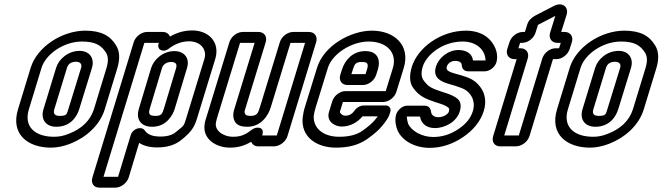

<svg xmlns="http://www.w3.org/2000/svg" viewBox="-20 -648 3047 883"><path d="M229 -19C141 -19 88 -65 113 -146L171 -336C190 -398 272 -457 357 -457C418 -457 446 -440 468 -405C478 -388 479 -366 470 -336L412 -146C395 -92 354 -55 297 -33C273 -23 251 -19 229 -19ZM214 31C242 31 272 25 303 13C374 -15 439 -70 462 -146L520 -336C532 -376 531 -412 514 -439C487 -484 445 -507 372 -507C267 -507 151 -434 121 -336L63 -146C27 -29 110 31 214 31ZM346 -414C293 -414 250 -376 238 -336L180 -146C166 -101 189 -65 239 -65C306 -65 335 -114 345 -148L403 -336C416 -380 392 -414 346 -414ZM330 -364C350 -364 358 -352 353 -336L295 -148C287 -122 287 -115 254 -115C230 -115 224 -127 230 -146L288 -336C292 -350 303 -364 330 -364Z M709 -446C701 -420 730 -404 756 -424C778 -441 810 -458 849 -458C904 -458 933 -419 920 -377L836 -103C825 -67 827 -72 788 -40C775 -29 753 -20 718 -20C679 -20 658 -30 645 -49C630 -69 590 -57 581 -26L523 165H456L644 -451H711ZM729 -501H656C630 -501 603 -480 595 -454L405 168C397 194 411 215 437 215H510C536 215 564 194 572 168L620 9C641 23 669 30 703 30C744 30 784 21 816 -6C855 -38 873 -59 886 -103L970 -377C993 -453 941 -508 864 -508C825 -508 792 -497 762 -480C757 -491 746 -501 729 -501ZM782 -413C729 -413 687 -374 675 -335L619 -149C604 -101 626 -65 680 -65C745 -65 775 -118 784 -149L840 -335C854 -380 828 -413 782 -413ZM767 -363C789 -363 795 -352 790 -335L734 -149C726 -124 722 -115 695 -115C665 -115 662 -125 669 -149L725 -335C729 -348 742 -363 767 -363Z M1187 -30C1197 -64 1160 -68 1139 -52C1115 -34 1094 -19 1053 -19C1003 -19 967 -50 973 -83C974 -90 976 -99 982 -118L1084 -451H1151L1060 -154C1056 -141 1046 -115 1060 -89C1071 -70 1093 -65 1117 -65C1184 -65 1215 -121 1225 -154L1316 -451H1383L1253 -25H1186ZM1167 25H1240C1266 25 1294 4 1302 -22L1434 -454C1442 -480 1427 -501 1401 -501H1328C1302 -501 1275 -480 1267 -454L1175 -154C1167 -127 1161 -115 1132 -115C1114 -115 1109 -121 1109 -121C1102 -134 1104 -133 1110 -154L1202 -454C1210 -480 1195 -501 1169 -501H1096C1070 -501 1043 -480 1035 -454L932 -118C927 -101 922 -89 921 -76C911 -9 973 31 1038 31C1076 31 1107 21 1135 4C1140 15 1150 25 1167 25Z M1508 -182 1493 -133C1480 -90 1519 -66 1552 -66C1592 -66 1626 -87 1647 -113H1717C1713 -107 1709 -102 1703 -95C1694 -84 1677 -68 1646 -46C1623 -30 1590 -19 1540 -19C1465 -19 1419 -60 1423 -116C1425 -129 1428 -142 1432 -155L1488 -336C1508 -401 1597 -457 1675 -457C1762 -457 1807 -403 1787 -336L1754 -229H1569C1543 -229 1516 -208 1508 -182ZM1803 -226 1837 -336C1868 -439 1795 -507 1690 -507C1594 -507 1469 -439 1438 -336L1382 -155C1377 -140 1374 -122 1372 -107C1363 -20 1434 31 1525 31C1581 31 1627 20 1668 -8C1700 -31 1724 -51 1740 -72C1753 -88 1767 -106 1773 -127L1775 -133C1780 -149 1770 -163 1754 -163H1655C1633 -163 1618 -151 1607 -135C1600 -126 1589 -116 1567 -116C1554 -116 1543 -129 1543 -133L1557 -179H1742C1768 -179 1795 -200 1803 -226ZM1578 -257H1649C1675 -257 1702 -278 1710 -304L1718 -329C1731 -373 1717 -413 1660 -413C1601 -413 1566 -370 1553 -329L1545 -304C1537 -278 1552 -257 1578 -257ZM1645 -363C1672 -363 1675 -353 1668 -329L1661 -307H1596L1603 -329C1611 -354 1616 -363 1645 -363Z M2213 -370H2155C2152 -403 2122 -418 2089 -418C2038 -418 1996 -379 1985 -342C1968 -288 2012 -272 2041 -263L2075 -253C2113 -240 2125 -236 2143 -213C2159 -192 2163 -164 2155 -138C2145 -106 2126 -80 2089 -55C2052 -30 2014 -18 1972 -18C1919 -18 1871 -47 1857 -79C1856 -81 1851 -100 1851 -112H1910C1911 -111 1912 -111 1912 -111C1917 -77 1945 -59 1980 -59C2028 -59 2080 -89 2094 -134C2101 -156 2101 -178 2086 -192C2074 -203 2057 -211 2034 -219L2012 -226C1965 -242 1951 -247 1927 -280C1919 -292 1915 -311 1924 -341C1940 -394 2013 -457 2108 -457C2171 -457 2212 -419 2213 -370ZM1995 -109C1975 -109 1964 -121 1963 -131C1961 -145 1956 -162 1932 -162H1853C1827 -162 1807 -138 1802 -122C1793 -92 1803 -61 1808 -49C1829 -1 1887 32 1956 32C2008 32 2060 16 2109 -17C2158 -50 2191 -92 2205 -138C2218 -180 2211 -220 2188 -249C2166 -278 2141 -290 2103 -301L2068 -311C2037 -320 2031 -328 2035 -342C2038 -353 2051 -368 2074 -368C2093 -368 2102 -359 2103 -353C2104 -335 2111 -320 2134 -320H2209C2234 -320 2259 -342 2264 -365C2272 -400 2259 -433 2239 -458C2213 -490 2173 -507 2123 -507C2006 -507 1901 -428 1874 -341C1862 -301 1863 -268 1880 -244C1908 -205 1936 -194 1983 -178L2005 -171C2024 -165 2038 -157 2043 -152C2045 -150 2048 -146 2044 -134C2042 -127 2025 -109 1995 -109Z M2374 -426H2364L2372 -451H2382C2408 -451 2435 -472 2443 -498L2454 -533C2454 -534 2455 -534 2455 -534L2534 -575L2510 -498C2502 -472 2517 -451 2543 -451H2559L2551 -426H2535C2509 -426 2482 -405 2474 -379L2366 -25H2299L2407 -379C2415 -405 2400 -426 2374 -426ZM2415 -22 2523 -376H2539C2565 -376 2592 -397 2600 -423L2610 -454C2618 -480 2603 -501 2577 -501H2561L2586 -581C2596 -614 2568 -642 2526 -620L2439 -575C2425 -567 2411 -555 2405 -536L2394 -501H2384C2358 -501 2331 -480 2323 -454L2313 -423C2305 -397 2320 -376 2346 -376H2356L2248 -22C2240 4 2254 25 2280 25H2353C2379 25 2407 4 2415 -22Z M2708 -19C2620 -19 2567 -65 2592 -146L2650 -336C2669 -398 2751 -457 2836 -457C2897 -457 2925 -440 2947 -405C2957 -388 2958 -366 2949 -336L2891 -146C2874 -92 2833 -55 2776 -33C2752 -23 2730 -19 2708 -19ZM2693 31C2721 31 2751 25 2782 13C2853 -15 2918 -70 2941 -146L2999 -336C3011 -376 3010 -412 2993 -439C2966 -484 2924 -507 2851 -507C2746 -507 2630 -434 2600 -336L2542 -146C2506 -29 2589 31 2693 31ZM2825 -414C2772 -414 2729 -376 2717 -336L2659 -146C2645 -101 2668 -65 2718 -65C2785 -65 2814 -114 2824 -148L2882 -336C2895 -380 2871 -414 2825 -414ZM2809 -364C2829 -364 2837 -352 2832 -336L2774 -148C2766 -122 2766 -115 2733 -115C2709 -115 2703 -127 2709 -146L2767 -336C2771 -350 2782 -364 2809 -364Z"/></svg>

Font: DIN Rundschrift
Style: BreitKontKu
Weight: 400
Width: 7
Version: Version 1.027